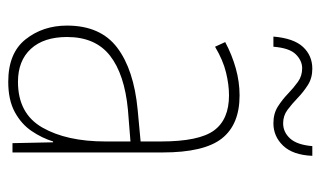

<svg xmlns="http://www.w3.org/2000/svg" viewBox="-172 -576 759 454"><g transform="rotate(90 207.0 -349.5)"><path d="M206 -537Q275 -537 308 -495Q341 -453 341 -355V0H319L317 -96H315Q307 -70 290.5 -45.5Q274 -21 245.5 -5.5Q217 10 174 10Q106 10 73.5 -31Q41 -72 41 -129Q41 -208 93 -247.5Q145 -287 240 -296L315 -303V-351Q315 -441 289 -476.5Q263 -512 206 -512Q181 -512 152 -505Q123 -498 91 -479L80 -503Q110 -519 142 -528Q174 -537 206 -537ZM240 -273Q156 -265 112 -230.5Q68 -196 68 -129Q68 -74 96 -43.5Q124 -13 174 -13Q249 -13 282 -70.5Q315 -128 315 -220V-279ZM67 -617Q71 -665 91.5 -687Q112 -709 143 -709Q165 -709 181.5 -698.5Q198 -688 212 -674.5Q226 -661 240 -650.5Q254 -640 272 -640Q293 -640 308 -656.5Q323 -673 326 -709H349Q347 -663 325 -640Q303 -617 272 -617Q249 -617 232.5 -627.5Q216 -638 202 -651.5Q188 -665 174 -675Q160 -685 142 -685Q124 -685 109 -670Q94 -655 91 -617Z"/></g></svg>

Font: Noto Sans Bengali Condensed Thin
Style: Regular
Weight: 100
Width: 3
Designer: Joana Ranito - Universal Thirst; Jelle Bosma - Monotype Design Team
Foundry: Universal Thirst ehf.
Version: Version 3.000; ttfautohint (v1.8.4.7-5d5b)